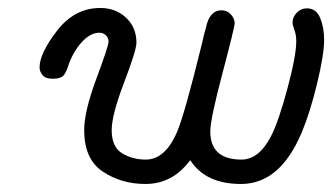

<svg xmlns="http://www.w3.org/2000/svg" viewBox="-20 -456 832 481"><path d="M79.1 -287.1Q79.1 -322.3 123 -379.2Q167 -436 231 -436Q270 -436 295.9 -411.6Q321.8 -387.2 321.8 -349.1Q321.8 -330.1 290.8 -249Q259.8 -168 259.8 -129.9Q259.8 -87.9 285.9 -72Q312 -56.2 345.2 -56.2Q394 -56.2 423.8 -126Q441.9 -168 485.8 -346.2Q490.7 -369.1 496.1 -387.2Q504.9 -430.2 535.2 -430.2Q549.3 -430.2 558.6 -419.7Q567.9 -409.2 567.9 -397.9Q567.9 -388.2 537.4 -272.7Q506.8 -157.2 506.8 -127Q506.8 -56.2 585 -56.2Q628.9 -56.2 659.2 -115.2Q678.2 -152.3 700.2 -234.6Q722.2 -316.9 722.2 -353Q722.2 -368.2 717.5 -381.1Q712.9 -394 712.9 -399.9Q712.9 -413.1 723.4 -424.1Q733.9 -435.1 749 -435.1Q772 -435.1 782 -411.1Q792 -387.2 792 -356Q792 -319.8 774.4 -246.8Q756.8 -173.8 735.8 -124Q681.6 4.9 584 4.9Q495.1 4.9 457 -54.2H456.1Q412.1 4.9 344.2 4.9Q284.2 4.9 237.5 -26.1Q190.9 -57.1 190.9 -129.9Q190.9 -176.8 221.4 -258.8Q252 -340.8 252 -352.1Q252 -360.8 245.4 -367.4Q238.8 -374 229 -374Q206.1 -374 184.1 -349.6Q162.1 -325.2 149.9 -288.1Q144 -270 136.5 -264.4Q128.9 -258.8 112.8 -258.8H110.8Q93.8 -258.8 86.4 -268.1Q79.1 -277.3 79.1 -287.1Z"/></svg>

Font: CMU Typewriter Text Variable Width
Style: Italic
Weight: 500
Italic angle: -14.04°
Version: Version 0.7.0